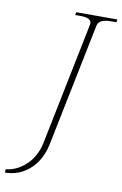

<svg xmlns="http://www.w3.org/2000/svg" viewBox="-126 -752 585 918"><g transform="rotate(10 166.5 -293.0)"><path d="M-34 98Q21 92 64.5 50.5Q108 9 122 -57L243 -653Q250 -686 191 -686H165L168 -700H368L365 -686H339Q280 -686 274 -653L153 -58Q137 21 86 67.5Q35 114 -35 114Z"/></g></svg>

Font: Taviraj Thin
Style: Italic
Weight: 250
Italic angle: -12°
Designer: Katatrad Team
Foundry: CadsonDemak
Version: Version 1.001